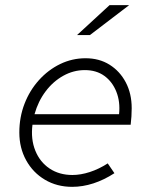

<svg xmlns="http://www.w3.org/2000/svg" viewBox="-20 -715 576 745"><path d="M260 10Q201 10 154.5 -17.5Q108 -45 81.5 -93Q55 -141 55 -201Q55 -260 75 -312Q95 -364 131 -404Q167 -444 213.5 -466.5Q260 -489 312 -489Q365 -489 405 -464Q445 -439 468 -395.5Q491 -352 491 -295Q491 -279 490 -263.5Q489 -248 487 -231H106Q99 -175 117 -130.5Q135 -86 172.5 -61Q210 -36 261 -36Q293 -36 328.5 -47.5Q364 -59 398 -81L424 -43Q384 -17 342.5 -3.5Q301 10 260 10ZM114 -272H442Q447 -320 431.5 -359Q416 -398 385 -420.5Q354 -443 309 -443Q265 -443 225.5 -421Q186 -399 157 -360.5Q128 -322 114 -272ZM279 -579 405 -695H481L329 -579Z"/></svg>

Font: Red Hat Text
Style: Italic
Weight: 300
Italic angle: -12°
Designer: Pentagram, MCKL
Foundry: Pentagram, MCKL
Version: Version 1.023